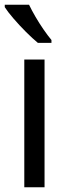

<svg xmlns="http://www.w3.org/2000/svg" viewBox="-24 -786 285 806"><path d="M163 0H78V-536H163ZM98 -766Q109 -743 125 -715.5Q141 -688 159 -662Q177 -636 192 -618V-606H135Q113 -624 85 -652Q57 -680 32.5 -708.5Q8 -737 -4 -756V-766Z"/></svg>

Font: Noto Sans Telugu SemiCondensed
Style: Regular
Weight: 400
Width: 4
Designer: Jelle Bosma - Monotype Design Team
Foundry: Monotype Imaging Inc.
Version: Version 2.005; ttfautohint (v1.8.4.7-5d5b)